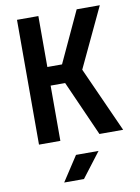

<svg xmlns="http://www.w3.org/2000/svg" viewBox="-103 -798 805 1106"><g transform="rotate(-10 299.5 -245.0)"><path d="M180.7 240.2 275.4 95.2H407.2L296.4 240.2ZM75.7 0V-730H200.7V-432.1H286.6L424.8 -730H560.1L396 -381.8L567.9 0H429.2L285.6 -323.2H200.7V0Z"/></g></svg>

Font: UDEV Gothic 35
Style: Bold
Weight: 700
Version: v2.1.0; ttfautohint (v1.8.4.7-5d5b-dirty) -l 6 -r 45 -G 200 